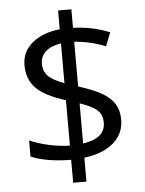

<svg xmlns="http://www.w3.org/2000/svg" viewBox="-56 -804 684 907"><g transform="rotate(-5 286.0 -350.5)"><path d="M505.9 -219.2Q505.9 -152.8 456.1 -109.6Q406.2 -66.4 316.9 -55.2V58.1H253.9V-50.8Q199.2 -50.8 147.9 -59.3Q96.7 -67.9 64 -83V-159.2Q104.5 -141.1 157.5 -129.6Q210.4 -118.2 253.9 -118.2V-333Q153.8 -364.7 113.5 -406.7Q73.2 -448.7 73.2 -515.1Q73.2 -579.1 122.8 -620.1Q172.4 -661.1 253.9 -669.9V-758.8H316.9V-670.9Q406.7 -668.5 490.2 -634.8L464.8 -570.8Q392.1 -599.6 316.9 -605V-393.1Q393.6 -368.7 431.6 -345.5Q469.7 -322.3 487.8 -292.2Q505.9 -262.2 505.9 -219.2ZM422.9 -212.9Q422.9 -248 401.1 -269.8Q379.4 -291.5 316.9 -313V-123Q422.9 -137.7 422.9 -212.9ZM155.8 -516.1Q155.8 -479 177.7 -456.5Q199.7 -434.1 253.9 -414.1V-603Q205.6 -595.2 180.7 -572.5Q155.8 -549.8 155.8 -516.1Z"/></g></svg>

Font: Sahel FD
Style: FD
Weight: 400
Foundry: Saber Rastikerdar (saber.rastikerdar@gmail.com)
Version: Version 3.3.1